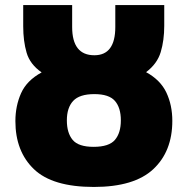

<svg xmlns="http://www.w3.org/2000/svg" viewBox="-20 -731 744 761"><path d="M352 10Q512 10 587.5 -60.5Q663 -131 663 -252Q663 -314 639.5 -364Q616 -414 559 -445Q603 -478 617 -524.5Q631 -571 631 -629V-711H437V-624Q437 -512 354 -512Q266 -512 266 -624V-711H72V-627Q72 -568 85.5 -522Q99 -476 145 -444Q86 -412 63.5 -361.5Q41 -311 41 -251Q41 -131 114.5 -60.5Q188 10 352 10ZM351 -149Q291 -149 268 -176.5Q245 -204 245 -254Q245 -304 270 -331Q295 -358 354 -358Q412 -358 435.5 -331Q459 -304 459 -254Q459 -204 435.5 -176.5Q412 -149 351 -149Z"/></svg>

Font: Noto Sans Display SemiCondensed Black
Style: Regular
Weight: 900
Width: 4
Designer: Monotype Design Team
Foundry: Monotype Imaging Inc.
Version: Version 1.900